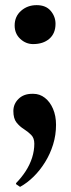

<svg xmlns="http://www.w3.org/2000/svg" viewBox="-20 -508 276 747"><path d="M109 -336.5Q80.5 -336.5 58.8 -356.8Q37 -377 37 -409Q37 -444 62 -466Q87 -488 122.5 -488Q158.5 -488 177.2 -465.8Q196 -443.5 196 -415.5Q196 -378 172 -357.2Q148 -336.5 109 -336.5ZM58 219 42.5 208.5V204.5Q64 182.5 80 157.8Q96 133 104.8 105.8Q113.5 78.5 113.5 51Q113.5 29 101.2 16.8Q89 4.5 72.8 -5.8Q56.5 -16 44.2 -31.5Q32 -47 32 -76Q32 -103.5 52 -123.2Q72 -143 105 -143H110Q134.5 -143 154.5 -127.5Q174.5 -112 186.2 -84.8Q198 -57.5 198 -22.5Q198 17.5 186.5 54.5Q175 91.5 155.2 123.2Q135.5 155 110.5 179.5Q85.5 204 59 218.5Z"/></svg>

Font: Merriweather 144pt ExtraBold
Style: Regular
Weight: 800
Version: Version 2.100